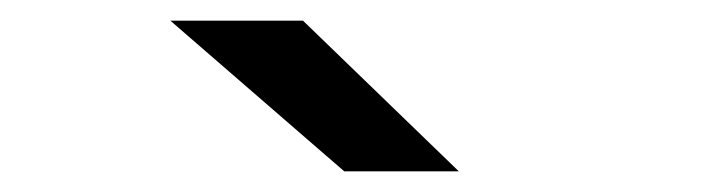

<svg xmlns="http://www.w3.org/2000/svg" viewBox="-20 -728 690 186"><path d="M313.5 -562 145 -708H273.5L424.5 -562Z"/></svg>

Font: Trispace Medium
Style: Regular
Weight: 500
Designer: Tyler Finck
Foundry: Etcetera Type Company
Version: Version 1.210; ttfautohint (v1.8.3)